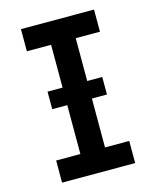

<svg xmlns="http://www.w3.org/2000/svg" viewBox="-111 -812 722 888"><g transform="rotate(-15 250.0 -367.5)"><path d="M75 0V-106H191V-629H75V-735H425V-629H309V-106H425V0ZM119 -340V-424H381V-340Z"/></g></svg>

Font: Iosevka SS01
Style: Bold
Weight: 700
Monospace: yes
Designer: Belleve Invis
Foundry: Belleve Invis
Version: 2.3.3; ttfautohint (v1.8.3)